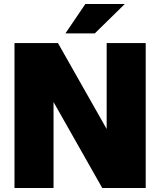

<svg xmlns="http://www.w3.org/2000/svg" viewBox="-20 -934 796 954"><path d="M488 0H704V-720H510V-293L268 -720H52V0H246V-427ZM305 -768H451L600 -914H404Z"/></svg>

Font: Aspekta 900
Style: Regular
Weight: 900
Designer: Ivo Dolenc
Version: Version 2.000